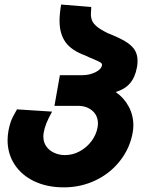

<svg xmlns="http://www.w3.org/2000/svg" viewBox="-20 -809 640 848"><path d="M13.5 -190Q13.5 -209.5 17.5 -232.5Q21.5 -254 28.2 -273Q35 -292 55 -326L210 -316Q194 -287 185.2 -265.5Q176.5 -244 173 -223Q171.5 -214 171.5 -205.5Q171.5 -180.5 184.8 -162Q198 -143.5 220 -133.8Q242 -124 267 -124Q301.5 -124 332.5 -141Q363.5 -158 384.5 -186.2Q405.5 -214.5 411 -247Q412.5 -255.5 412.5 -263.5Q412.5 -298.5 387.8 -320Q363 -341.5 324.5 -341.5H220.5L244.5 -477H345Q374 -477 400.5 -489.5Q427 -502 430.5 -521Q431.5 -528 424 -533Q416.5 -538 396 -546.5Q369 -557.5 357.5 -563.5Q295.5 -586 269.2 -623Q243 -660 243 -717Q243 -748 250 -789L383 -778L382.5 -766Q381.5 -753 381.5 -747.5Q381.5 -730 387 -717.2Q392.5 -704.5 408.5 -691.2Q424.5 -678 456 -662.5Q504 -643.5 531.8 -627.2Q559.5 -611 573.5 -590.5Q587.5 -570 587.5 -540.5Q587.5 -525 585 -512.5Q577 -467.5 554 -441Q531 -414.5 491 -402.5Q527.5 -377.5 548.2 -338.8Q569 -300 569 -255.5Q569 -239.5 566 -223Q553.5 -154 510.2 -98.8Q467 -43.5 402 -12.5Q337 18.5 262 18.5Q188.5 18.5 132.2 -8Q76 -34.5 44.8 -82Q13.5 -129.5 13.5 -190Z"/></svg>

Font: JuliaMono Black
Style: Italic
Weight: 900
Italic angle: -9°
Monospace: yes
Designer: cormullion
Foundry: corm
Version: Version 0.057; ttfautohint (v1.8.4)